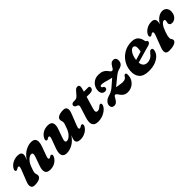

<svg xmlns="http://www.w3.org/2000/svg" viewBox="255 -1704 2845 2845"><g transform="rotate(-45 1677.0 -281.5)"><path d="M54 -335.5Q44.5 -341 44 -355Q43.5 -369 55 -387.5Q79.5 -429 126.2 -454.2Q173 -479.5 228 -479.5Q307.5 -479.5 307.5 -419.5Q307.5 -402.5 299.2 -381.2Q291 -360 279.5 -335Q334.5 -415 396 -447.2Q457.5 -479.5 512.5 -479.5Q559 -479.5 579.8 -457.8Q600.5 -436 599.5 -398Q598.5 -360 580 -311.5L530 -175Q518 -143 520.2 -129Q522.5 -115 535.5 -115Q547 -115 564.5 -127.5Q583.5 -141 596.5 -132.5Q616 -119.5 595.5 -80Q573 -38 529.2 -12.2Q485.5 13.5 429.5 13.5Q361.5 13.5 346 -27.8Q330.5 -69 354 -135.5L405 -278.5Q431.5 -351.5 387.5 -351.5Q355 -351.5 317.2 -315Q279.5 -278.5 256.5 -214Q242 -175 235.5 -154Q229 -133 229 -119Q229 -103.5 234.2 -89.2Q239.5 -75 239.5 -57Q239.5 -25 202.8 -5.8Q166 13.5 101.5 13.5Q53.5 13.5 42 -21.8Q30.5 -57 55 -116L123.5 -290Q138.5 -327 135.8 -341.2Q133 -355.5 119 -355.5Q108 -355.5 88.5 -341.5Q67.5 -327.5 54 -335.5Z M1235.5 -130.5Q1245 -125 1245.5 -110.8Q1246 -96.5 1235 -78Q1210.5 -37 1163.8 -11.8Q1117 13.5 1062 13.5Q982 13.5 982 -46Q982 -63.5 990.5 -84.8Q999 -106 1010.5 -131Q955 -51 893.8 -18.8Q832.5 13.5 777 13.5Q731 13.5 710.2 -8.2Q689.5 -30 690.2 -67.8Q691 -105.5 709.5 -154.5L760 -291Q772 -323 769.5 -337Q767 -351 754 -351Q742.5 -351 725 -338.5Q706.5 -324.5 693.5 -333.5Q673.5 -346.5 694.5 -386Q716.5 -428 760.5 -453.8Q804.5 -479.5 860.5 -479.5Q928.5 -479.5 944 -438Q959.5 -396.5 935.5 -330L885 -187.5Q858 -114.5 902.5 -114.5Q934.5 -114.5 972.2 -150.8Q1010 -187 1033 -252Q1047.5 -291 1054.2 -312Q1061 -333 1061 -347Q1061 -362.5 1055.5 -376.8Q1050 -391 1050 -409Q1050 -441 1086.8 -460.2Q1123.5 -479.5 1188.5 -479.5Q1236.5 -479.5 1248 -444Q1259.5 -408.5 1235 -350L1166.5 -176Q1151.5 -139 1154.2 -124.8Q1157 -110.5 1170.5 -110.5Q1181.5 -110.5 1201 -124.5Q1222 -138.5 1235.5 -130.5Z M1385.5 -374 1361.5 -383.5Q1337 -396 1337 -420Q1337 -437 1350.2 -447Q1363.5 -457 1386.5 -457H1409.5Q1429 -457 1444 -464.2Q1459 -471.5 1475 -489L1530 -551.5Q1540 -562.5 1551.8 -569Q1563.5 -575.5 1579.5 -575.5Q1597.5 -575.5 1606.2 -566.5Q1615 -557.5 1615 -543.5Q1615 -520 1603.5 -481L1595.5 -453.5H1685Q1712.5 -453.5 1712.5 -426Q1712.5 -400.5 1693.2 -385.8Q1674 -371 1642 -371H1571L1515.5 -185Q1502 -138.5 1509 -122Q1516 -105.5 1540 -105.5Q1571 -105.5 1603.5 -138Q1621 -154 1634 -154Q1656.5 -154 1655 -128.5Q1653 -99 1623 -66.2Q1593 -33.5 1542.8 -10.5Q1492.5 12.5 1430 12.5Q1362.5 12.5 1340.2 -32Q1318 -76.5 1349 -169.5L1392 -305.5Q1403 -337.5 1401.8 -352Q1400.5 -366.5 1385.5 -374Z M2234 -171.5Q2234 -116 2209.2 -74.5Q2184.5 -33 2143.5 -9.8Q2102.5 13.5 2055 13.5Q2012 13.5 1986 -2.8Q1960 -19 1944.2 -40.5Q1928.5 -62 1917 -78.2Q1905.5 -94.5 1891 -94.5Q1878.5 -94.5 1868.2 -78.2Q1858 -62 1846 -40.8Q1834 -19.5 1815.8 -3Q1797.5 13.5 1769 13.5Q1743.5 13.5 1728.5 -0.8Q1713.5 -15 1713.5 -43Q1713.5 -74.5 1740.5 -105.5Q1767.5 -136.5 1834.5 -154.5Q1864.5 -163.5 1890.8 -180Q1917 -196.5 1951.5 -228Q1981 -254 2002.8 -272.5Q2024.5 -291 2039 -303.5Q2013 -308.5 1979 -318.2Q1945 -328 1913 -336.2Q1881 -344.5 1861 -344.5Q1826 -344.5 1826 -324Q1826 -318.5 1830 -312.2Q1834 -306 1845 -300.5Q1856.5 -295.5 1860.8 -287Q1865 -278.5 1865 -268.5Q1865 -252 1852.5 -242.5Q1840 -233 1821.5 -233Q1791 -233 1771.8 -253.5Q1752.5 -274 1752.5 -313Q1752.5 -354.5 1772.8 -392.8Q1793 -431 1831.2 -455.2Q1869.5 -479.5 1923 -479.5Q1976.5 -479.5 2007.5 -463.8Q2038.5 -448 2055.8 -427.5Q2073 -407 2084.5 -391.2Q2096 -375.5 2111.5 -375.5Q2126 -375.5 2136.8 -391.2Q2147.5 -407 2159.2 -427.5Q2171 -448 2188 -463.8Q2205 -479.5 2232.5 -479.5Q2261 -479.5 2275 -462.5Q2289 -445.5 2288.5 -417.5Q2287.5 -377 2266.8 -353.8Q2246 -330.5 2202.5 -320Q2174.5 -313 2147 -295.8Q2119.5 -278.5 2081.5 -245.5Q2042 -213.5 2018 -194Q1994 -174.5 1979.5 -162.5Q2006.5 -159.5 2042.5 -152.5Q2078.5 -145.5 2104.5 -145.5Q2164 -145.5 2185 -188Q2192 -199.5 2199 -203.5Q2206 -207.5 2214 -207.5Q2234 -207.5 2234 -171.5Z M2767.5 -152Q2763 -110.5 2730.2 -72.8Q2697.5 -35 2638.5 -10.8Q2579.5 13.5 2495.5 13.5Q2386 13.5 2339.2 -41.2Q2292.5 -96 2300 -186.5Q2306 -268 2348.5 -334.5Q2391 -401 2460 -440.2Q2529 -479.5 2616 -479.5Q2687 -479.5 2721.2 -445Q2755.5 -410.5 2764.5 -357Q2766.5 -347 2770.2 -339Q2774 -331 2780 -329Q2797 -324 2797 -306Q2797 -292.5 2787 -280.8Q2777 -269 2751 -261.5Q2719 -252.5 2670.2 -238.8Q2621.5 -225 2569.2 -210Q2517 -195 2474.5 -183Q2479 -136.5 2502.8 -113.5Q2526.5 -90.5 2566 -90.5Q2606 -90.5 2639.5 -110Q2673 -129.5 2695.5 -163Q2710 -180.5 2720 -187Q2730 -193.5 2742.5 -193.5Q2756.5 -193 2763.8 -182Q2771 -171 2767.5 -152ZM2577.5 -406.5Q2556 -406.5 2534.2 -385Q2512.5 -363.5 2496.2 -325.5Q2480 -287.5 2475 -238Q2509 -248 2545.8 -259.2Q2582.5 -270.5 2610.5 -279.5Q2618 -309 2618.5 -350.5Q2618.5 -376.5 2607.8 -391.5Q2597 -406.5 2577.5 -406.5Z M2873.5 -332.5Q2864 -335 2858.8 -346Q2853.5 -357 2861.5 -376.5Q2880 -419 2927 -449.5Q2974 -480 3036.5 -480Q3071 -480 3089 -463.8Q3107 -447.5 3107 -418.5Q3107 -407 3104.2 -392.8Q3101.5 -378.5 3097 -363Q3132 -421 3174.5 -450Q3217 -479 3259.5 -479Q3304.5 -479 3329.2 -451.2Q3354 -423.5 3353.5 -377Q3352.5 -338 3336.8 -308.8Q3321 -279.5 3296.2 -263.5Q3271.5 -247.5 3244 -247.5Q3214.5 -247.5 3202.5 -261Q3190.5 -274.5 3190.5 -288.5Q3190.5 -302 3194.8 -314.5Q3199 -327 3199 -341Q3199 -363 3180 -363Q3155.5 -363 3128.5 -328.5Q3101.5 -294 3076 -220.5Q3063 -184.5 3058.2 -161.8Q3053.5 -139 3053.5 -119.5Q3053.5 -104 3059.5 -94.8Q3065.5 -85.5 3071.2 -77Q3077 -68.5 3077 -55.5Q3077 -25.5 3035.8 -6.2Q2994.5 13 2920.5 13Q2865.5 13 2856 -22.5Q2846.5 -58 2871 -118L2936 -289Q2962 -355.5 2929.5 -355.5Q2918 -355.5 2903.5 -343Q2886.5 -329 2873.5 -332.5Z"/></g></svg>

Font: Fraunces 9pt S050
Style: Bold Italic
Weight: 700
Italic angle: -16°
Version: Version 1.000; ttfautohint (v1.8.3)